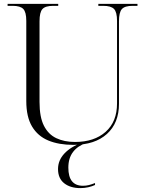

<svg xmlns="http://www.w3.org/2000/svg" viewBox="-20 -734 745 986"><path d="M357 10Q282 10 228 -12.5Q174 -35 144.5 -84.5Q115 -134 115 -215V-627Q115 -672 99.5 -688Q84 -704 45 -704H19V-714H279V-704H253Q213 -704 198 -687.5Q183 -671 183 -625V-210Q183 -133 205.5 -88.5Q228 -44 269 -24.5Q310 -5 365 -5Q464 -5 522.5 -57Q581 -109 581 -203V-627Q581 -672 565.5 -688Q550 -704 510 -704H485V-714H686V-704H661Q621 -704 606 -687.5Q591 -671 591 -625V-201Q591 -102 529 -46Q467 10 357 10ZM393 232Q341 232 309.5 207Q278 182 278 134Q278 89 311 54Q344 19 400 0H423Q379 15 355 46.5Q331 78 331 127Q331 220 406 220Q422 220 436 216.5Q450 213 468 206V216Q453 223 433.5 227.5Q414 232 393 232Z"/></svg>

Font: Noto Serif Display Light
Style: Regular
Weight: 300
Designer: Monotype Design Team
Foundry: Monotype Imaging Inc.
Version: Version 2.009